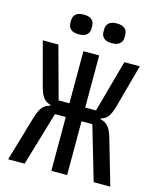

<svg xmlns="http://www.w3.org/2000/svg" viewBox="-130 -990 900 1082"><g transform="rotate(15 320.0 -449.0)"><path d="M274 -314H211L118 0H22L99 -262Q113 -309 129.5 -328Q146 -347 173 -353V-358Q148 -364 132 -383Q116 -402 105 -444L37 -698H128L211 -394H274V-698H366V-394H429L513 -698H603L534 -445Q522 -402 506.5 -382.5Q491 -363 467 -358V-353Q494 -347 511.5 -327.5Q529 -308 542 -262L618 0H521L429 -314H366V0H274ZM162 -832V-848Q162 -871 177 -884.5Q192 -898 224 -898Q255 -898 270 -884.5Q285 -871 285 -848V-832Q285 -810 270 -796.5Q255 -783 224 -783Q192 -783 177 -796.5Q162 -810 162 -832ZM355 -848Q355 -871 370 -884.5Q385 -898 416 -898Q448 -898 463 -884.5Q478 -871 478 -848V-832Q478 -810 463 -796.5Q448 -783 416 -783Q385 -783 370 -796.5Q355 -810 355 -832Z"/></g></svg>

Font: Writer
Style: Regular
Weight: 400
Monospace: yes
Designer: Mike Abbink, Paul van der Laan, Pieter van Rosmalen
Foundry: Bold Monday
Version: Version 2.001 2020